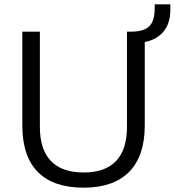

<svg xmlns="http://www.w3.org/2000/svg" viewBox="-20 -858 806 886"><path d="M766 -838V-811Q766 -751 735 -713Q704 -675 648 -664V-279Q648 -138 576 -65Q504 8 366 8Q226 8 154.5 -64.5Q83 -137 83 -279V-712H164V-272Q164 -168 215 -115Q266 -62 366 -62Q465 -62 515.5 -115Q566 -168 566 -272V-712H590Q646 -713 670 -738Q694 -763 694 -823V-838Z"/></svg>

Font: Muli
Style: Regular
Weight: 400
Designer: Vernon Adams
Foundry: Vernon Adams
Version: Version 2.000